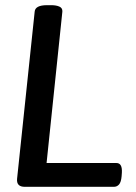

<svg xmlns="http://www.w3.org/2000/svg" viewBox="-20 -722 524 742"><path d="M76 0Q43 0 46 -31L114 -677Q116 -702 162 -702H178Q197 -702 209.5 -696.5Q222 -691 221 -677L160 -92H430Q453 -92 451 -55L450 -41Q448 -18 440 -9Q432 0 420 0Z"/></svg>

Font: Asap Medium
Style: Italic
Weight: 500
Italic angle: -6°
Designer: Pablo Cosgaya
Foundry: Omnibus-Type
Version: Version 3.001; ttfautohint (v1.8.3)